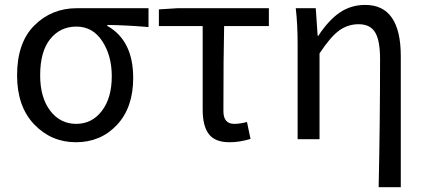

<svg xmlns="http://www.w3.org/2000/svg" viewBox="-20 -577 1766 796"><path d="M50.8 -264.6Q50.8 -400.4 122.6 -471.7Q194.3 -543 298.8 -543H595.7V-464.8Q502.9 -472.7 424.8 -473.6V-469.7Q532.2 -409.2 532.2 -253.9Q532.2 -130.9 464.8 -59.1Q397.5 12.7 294.9 12.7Q192.4 12.7 121.6 -61.5Q50.8 -135.7 50.8 -264.6ZM295.9 -63.5Q361.3 -63.5 402.3 -117.2Q443.4 -170.9 443.4 -260.7Q443.4 -346.7 403.8 -406.7Q364.3 -466.8 296.9 -466.8Q229.5 -466.8 188 -415Q146.5 -363.3 146.5 -264.6Q146.5 -172.9 188 -118.2Q229.5 -63.5 295.9 -63.5Z M931.6 12.7Q872.1 12.7 846.2 -20.5Q820.3 -53.7 820.3 -122.1V-468.8H638.7V-538.1L716.8 -543H1094.7V-468.8H909.2Q906.2 -345.7 906.2 -116.2Q906.2 -63.5 951.2 -63.5Q975.6 -63.5 1003.9 -71.3L1018.6 -1Q973.6 12.7 931.6 12.7Z M1549.8 199.2Q1555.7 -66.4 1555.7 -332Q1555.7 -409.2 1535.2 -442.9Q1514.6 -476.6 1466.8 -476.6Q1421.9 -476.6 1385.7 -450.2Q1349.6 -423.8 1304.7 -355.5V0H1213.9V-393.6Q1213.9 -478.5 1206.1 -543H1289.1L1296.9 -428.7H1299.8Q1342.8 -494.1 1389.2 -525.4Q1435.5 -556.6 1494.1 -556.6Q1641.6 -556.6 1641.6 -343.8V199.2Z"/></svg>

Font: GenYoGothic TW TTF Regular
Style: Regular
Weight: 400
Version: Version 1.300